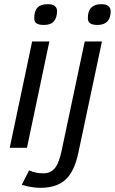

<svg xmlns="http://www.w3.org/2000/svg" viewBox="-20 -712 553 925"><path d="M26.9 0 134.8 -512.2H217.8L109.9 0ZM145 -624Q145 -658.7 160.6 -675.3Q176.3 -691.9 210 -691.9Q234.4 -691.9 244.6 -682.6Q254.9 -673.3 254.9 -659.2Q254.9 -628.9 240.5 -610.4Q226.1 -591.8 191.9 -591.8Q177.7 -591.8 168.5 -594.2Q159.2 -596.7 154.1 -600.8Q148.9 -605 147 -610.8Q145 -616.7 145 -624ZM357.9 22Q349.1 64.5 335 96.4Q320.8 128.4 299.3 149.9Q277.8 171.4 246.8 182.1Q215.8 192.9 173.3 192.9Q155.8 192.9 131.3 189.2Q106.9 185.5 85 178.2L120.1 108.9Q135.7 115.7 152.6 119.4Q169.4 123 189.9 123Q209 123 222.9 115.7Q236.8 108.4 247.1 94.5Q257.3 80.6 264.4 59.8Q271.5 39.1 277.3 12.2L388.2 -512.2H471.2ZM403.3 -626Q403.3 -659.2 419.9 -675.5Q436.5 -691.9 468.3 -691.9Q492.2 -691.9 502.7 -682.4Q513.2 -672.9 513.2 -657.2Q513.2 -625.5 497.1 -608.6Q481 -591.8 450.2 -591.8Q436 -591.8 426.8 -594.2Q417.5 -596.7 412.4 -601.1Q407.2 -605.5 405.3 -611.8Q403.3 -618.2 403.3 -626Z"/></svg>

Font: Lorenzo Sans
Style: Italic
Weight: 400
Italic angle: -12°
Foundry: Intel Corporation
Version: Version 1.00; ttfautohint (v1.5)